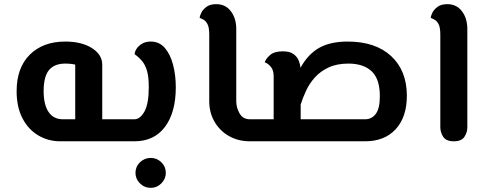

<svg xmlns="http://www.w3.org/2000/svg" viewBox="-20 -680 2319 924"><path d="M283 -106H342V-369Q335 -371 322 -372.5Q309 -374 294 -374Q242 -374 216 -343Q190 -312 190 -241Q190 -177 213.5 -141.5Q237 -106 283 -106ZM270 0Q212 0 164 -28.5Q116 -57 88 -111Q60 -165 60 -241Q60 -354 123.5 -417Q187 -480 294 -480Q373 -480 422.5 -448.5Q472 -417 472 -369V-106H535Q546 -106 550.5 -91.5Q555 -77 555 -53Q555 -29 550.5 -14.5Q546 0 535 0Z M535 0Q525 0 520 -14.5Q515 -29 515 -53Q515 -77 520 -91.5Q525 -106 535 -106H627Q654 -106 675 -143Q696 -180 696 -261Q696 -310 687.5 -339Q679 -368 664 -386Q649 -404 628 -419Q628 -430 636.5 -444Q645 -458 662.5 -469Q680 -480 705 -480Q747 -480 773.5 -449Q800 -418 813 -368Q826 -318 826 -260Q826 -139 774 -69.5Q722 0 627 0ZM706 224Q675 224 653.5 202.5Q632 181 632 152Q632 122 653.5 101Q675 80 706 80Q735 80 756.5 101Q778 122 778 152Q778 181 756.5 202.5Q735 224 706 224Z M1183 0Q1127 0 1082.5 -25Q1038 -50 1012.5 -94Q987 -138 987 -193V-513Q987 -549 978 -565Q969 -581 958 -586Q947 -591 941 -594Q941 -602 948.5 -618Q956 -634 973.5 -647Q991 -660 1021 -660Q1065 -660 1091 -626Q1117 -592 1117 -540V-193Q1117 -162 1133 -134Q1149 -106 1183 -106H1210Q1221 -106 1225.5 -91.5Q1230 -77 1230 -53Q1230 -29 1225.5 -14.5Q1221 0 1210 0Z M1210 0Q1200 0 1195 -14.5Q1190 -29 1190 -53Q1190 -77 1195 -91.5Q1200 -106 1210 -106H1297V-314Q1297 -343 1282.5 -359.5Q1268 -376 1254 -380Q1259 -397 1279.5 -415Q1300 -433 1341 -433Q1375 -433 1393 -419.5Q1411 -406 1418 -387.5Q1425 -369 1426 -354Q1463 -420 1516.5 -450Q1570 -480 1653 -480Q1787 -480 1862.5 -410Q1938 -340 1938 -219Q1938 -117 1884.5 -58.5Q1831 0 1737 0ZM1657 -374Q1601 -374 1561.5 -355.5Q1522 -337 1495.5 -307.5Q1469 -278 1453 -243.5Q1437 -209 1427 -177V-106H1737Q1769 -106 1788.5 -132Q1808 -158 1808 -217Q1808 -300 1768.5 -337Q1729 -374 1657 -374Z M2164 0Q2127 0 2113 -21.5Q2099 -43 2099 -68V-513Q2099 -549 2090 -565Q2081 -581 2070 -586Q2059 -591 2053 -594Q2053 -602 2060.5 -618Q2068 -634 2085.5 -647Q2103 -660 2133 -660Q2177 -660 2203 -626Q2229 -592 2229 -540V-66Q2229 -43 2215 -21.5Q2201 0 2164 0Z"/></svg>

Font: El Messiri
Style: Bold
Weight: 700
Designer: Mohamed Gaber
Foundry: Kief Type Foundry
Version: Version 2.020; ttfautohint (v1.8.3)